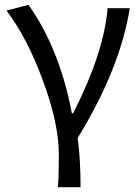

<svg xmlns="http://www.w3.org/2000/svg" viewBox="-20 -577 580 796"><path d="M220 199Q224 150 224 65Q224 -67 156 -248Q92 -421 7 -533L98 -557Q227 -376 278 -107H283Q411 -358 426 -543H518Q478 -292 302 -5Q314 82 314 199Z"/></svg>

Font: 思源黑体R
Style: Regular
Weight: 400
Designer: Ryoko NISHIZUKA  (kana & ideographs); Paul D. Hunt (Latin, Greek & Cyrillic); Wenlong ZHANG  (bopomofo); Sandoll Communi
Foundry: Adobe Systems Incorporated
Version: Version 1.00 June 24, 2014, initial release